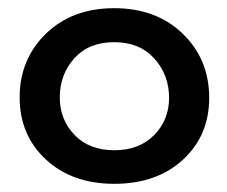

<svg xmlns="http://www.w3.org/2000/svg" viewBox="-20 -435 555 469"><path d="M259 14Q156 14 92 -45.5Q28 -105 28 -197Q28 -290 92 -352.5Q156 -415 259 -415Q362 -415 426.5 -352.5Q491 -290 491 -196Q491 -104 427 -45Q363 14 259 14ZM393 -196Q393 -252 357 -292Q321 -332 259 -332Q197 -332 161.5 -292.5Q126 -253 126 -197Q126 -143 162 -105.5Q198 -68 259 -68Q320 -68 356.5 -105Q393 -142 393 -196Z"/></svg>

Font: Hoogli
Style: Bold
Weight: 700
Designer: Anand Singh Naorem
Foundry: Brand New Type
Version: Version 1.00 b007